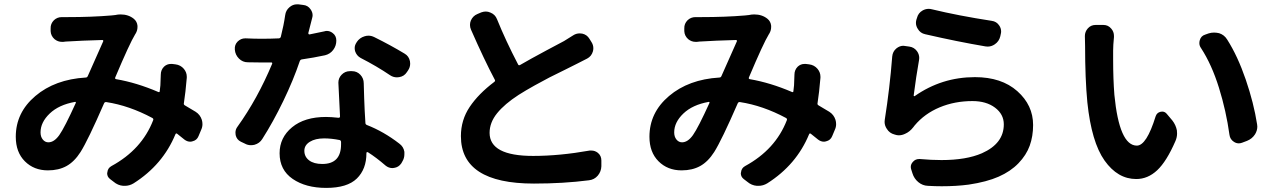

<svg xmlns="http://www.w3.org/2000/svg" viewBox="-20 -831 6040 909"><path d="M260.7 -191.4Q286.1 -227.5 338.9 -343.8Q339.8 -345.7 338.4 -347.7Q336.9 -349.6 335 -348.6Q258.8 -335 215.3 -293.5Q171.9 -252 171.9 -204.1Q171.9 -183.6 182.6 -170.4Q193.4 -157.2 209 -157.2Q236.3 -157.2 260.7 -191.4ZM906.2 -301.8Q927.7 -288.1 935.5 -263.7Q938.5 -253.9 938.5 -243.2Q938.5 -229.5 932.6 -216.8L919.9 -186.5Q912.1 -167 891.6 -162.1Q885.7 -160.2 880.9 -160.2Q866.2 -160.2 853.5 -169.9Q835.9 -184.6 819.3 -197.3Q813.5 -202.1 810.5 -195.3Q751 -50.8 612.3 37.1Q592.8 48.8 571.3 48.8Q567.4 48.8 563.5 48.8Q538.1 46.9 517.6 29.3L501 16.6Q487.3 5.9 487.3 -10.7Q487.3 -12.7 488.3 -15.6Q490.2 -35.2 507.8 -44.9Q651.4 -123 705.1 -261.7Q708 -268.6 701.2 -272.5Q591.8 -331.1 483.4 -347.7Q475.6 -348.6 472.7 -341.8Q396.5 -167 361.3 -111.3Q332 -65.4 294.9 -44.9Q257.8 -24.4 207 -24.4Q140.6 -24.4 97.7 -67.4Q54.7 -110.4 54.7 -183.6Q54.7 -297.9 147.5 -376.5Q240.2 -455.1 385.7 -463.9Q392.6 -463.9 395.5 -470.7Q458 -612.3 468.8 -635.7Q469.7 -637.7 468.3 -639.6Q466.8 -641.6 464.8 -641.6Q362.3 -638.7 302.7 -634.8Q293 -634.8 279.3 -632.8Q276.4 -632.8 273.4 -632.8Q253.9 -632.8 238.3 -645.5Q220.7 -661.1 219.7 -683.6V-696.3Q218.8 -718.8 235.4 -735.4Q251 -750 272.5 -750Q273.4 -750 274.4 -750Q287.1 -750 298.8 -750Q415 -750 506.8 -757.8Q515.6 -758.8 525.4 -759.8Q538.1 -762.7 550.8 -762.7Q587.9 -762.7 613.3 -742.2Q628.9 -729.5 630.9 -709Q630.9 -706.1 630.9 -703.1Q630.9 -686.5 622.1 -671.9Q621.1 -670.9 620.1 -668.9Q593.8 -626 525.4 -463.9Q523.4 -457 530.3 -456.1Q627 -439.5 729.5 -395.5Q736.3 -392.6 736.3 -400.4Q737.3 -410.2 739.3 -426.8Q740.2 -456.1 741.2 -477.5Q741.2 -500 756.8 -515.6Q770.5 -528.3 789.1 -528.3Q792 -528.3 794.9 -528.3L810.5 -526.4Q835 -523.4 850.6 -504.9Q864.3 -488.3 864.3 -467.8Q864.3 -464.8 864.3 -462.9Q858.4 -392.6 850.6 -342.8Q848.6 -335.9 855.5 -332Q878.9 -318.4 906.2 -301.8Z M1895.5 -577.1Q1916 -565.4 1920.9 -541Q1921.9 -535.2 1921.9 -529.3Q1921.9 -512.7 1912.1 -498L1906.2 -489.3Q1893.6 -469.7 1870.1 -465.8Q1864.3 -464.8 1859.4 -464.8Q1841.8 -464.8 1827.1 -474.6Q1763.7 -517.6 1687.5 -556.6Q1668 -567.4 1661.1 -588.9Q1659.2 -596.7 1659.2 -603.5Q1659.2 -617.2 1668 -629.9L1668.9 -631.8Q1682.6 -652.3 1706.1 -659.2Q1714.8 -662.1 1724.6 -662.1Q1738.3 -662.1 1752 -655.3Q1829.1 -617.2 1895.5 -577.1ZM1515.6 -682.6Q1521.5 -684.6 1527.3 -684.6Q1542 -684.6 1554.7 -674.8Q1572.3 -662.1 1572.3 -638.7Q1572.3 -614.3 1557.6 -594.7Q1543 -575.2 1518.6 -569.3Q1463.9 -557.6 1409.2 -549.8Q1402.3 -548.8 1399.4 -542Q1369.1 -452.1 1321.3 -353Q1273.4 -253.9 1221.7 -172.9Q1209 -152.3 1184.6 -145.5Q1175.8 -143.6 1168 -143.6Q1152.3 -143.6 1138.7 -151.4L1120.1 -160.2Q1100.6 -169.9 1095.7 -191.4Q1094.7 -197.3 1094.7 -203.1Q1094.7 -218.8 1104.5 -231.4Q1199.2 -363.3 1268.6 -529.3Q1269.5 -531.2 1268.1 -533.7Q1266.6 -536.1 1263.7 -535.2Q1249 -535.2 1219.7 -535.2Q1186.5 -535.2 1153.3 -536.1Q1128.9 -536.1 1111.3 -553.7Q1093.8 -571.3 1091.8 -595.7V-596.7Q1089.8 -619.1 1105.5 -634.8Q1121.1 -649.4 1140.6 -649.4Q1142.6 -649.4 1144.5 -649.4Q1183.6 -647.5 1218.8 -647.5Q1259.8 -647.5 1300.8 -649.4Q1307.6 -650.4 1309.6 -657.2Q1323.2 -710.9 1330.1 -758.8Q1333 -782.2 1350.6 -796.9Q1366.2 -810.5 1385.7 -810.5Q1389.6 -810.5 1392.6 -810.5L1415 -807.6Q1437.5 -805.7 1450.2 -787.1Q1460 -773.4 1460 -758.8Q1460 -752.9 1458 -746.1Q1448.2 -705.1 1439.5 -673.8Q1439.5 -671.9 1440.9 -669.9Q1442.4 -668 1445.3 -668Q1480.5 -674.8 1515.6 -682.6ZM1594.7 -147.5V-158.2Q1594.7 -166 1587.9 -168Q1548.8 -175.8 1514.6 -175.8Q1472.7 -175.8 1446.8 -159.7Q1420.9 -143.6 1420.9 -117.2Q1420.9 -88.9 1443.4 -71.8Q1465.8 -54.7 1505.9 -54.7Q1594.7 -54.7 1594.7 -147.5ZM1582 -439.5Q1582 -460.9 1596.7 -476.6Q1613.3 -494.1 1636.7 -494.1H1646.5Q1669.9 -494.1 1686 -477.1Q1702.1 -460 1702.1 -436.5Q1702.1 -434.6 1704.1 -367.2Q1706.1 -306.6 1710 -249Q1710 -242.2 1716.8 -239.3Q1796.9 -208 1870.1 -151.4Q1890.6 -136.7 1894.5 -112.3Q1894.5 -106.4 1894.5 -100.6Q1894.5 -82 1884.8 -66.4L1879.9 -57.6Q1867.2 -39.1 1845.7 -36.1Q1841.8 -35.2 1837.9 -35.2Q1820.3 -35.2 1805.7 -46.9Q1761.7 -85 1721.7 -110.4Q1718.8 -111.3 1716.8 -110.4Q1714.8 -109.4 1714.8 -106.4V-105.5Q1714.8 -30.3 1669.4 14.2Q1624 58.6 1524.4 58.6Q1427.7 58.6 1365.7 16.1Q1303.7 -26.4 1303.7 -105.5Q1303.7 -179.7 1362.8 -228.5Q1421.9 -277.3 1523.4 -277.3Q1546.9 -277.3 1583 -273.4Q1589.8 -273.4 1589.8 -280.3Z M2694.3 -664.1Q2708 -672.9 2724.6 -672.9Q2730.5 -672.9 2736.3 -671.9Q2758.8 -667 2770.5 -647.5L2780.3 -631.8Q2789.1 -618.2 2789.1 -602.5Q2789.1 -595.7 2787.1 -587.9Q2780.3 -564.5 2759.8 -553.7Q2738.3 -542 2711.9 -529.3Q2709 -527.3 2658.2 -502.4Q2607.4 -477.5 2581.5 -464.4Q2555.7 -451.2 2511.7 -426.8Q2467.8 -402.3 2435.5 -381.8Q2369.1 -338.9 2333.5 -294.9Q2297.9 -251 2297.9 -202.1Q2297.9 -92.8 2503.9 -92.8Q2628.9 -92.8 2771.5 -118.2Q2776.4 -118.2 2780.3 -118.2Q2796.9 -118.2 2810.5 -107.4Q2827.1 -93.8 2827.1 -71.3V-43.9Q2826.2 -18.6 2810.1 0.5Q2793.9 19.5 2768.6 22.5Q2647.5 38.1 2507.8 38.1Q2162.1 38.1 2162.1 -186.5Q2162.1 -262.7 2203.6 -324.7Q2245.1 -386.7 2320.3 -443.4Q2326.2 -448.2 2322.3 -454.1Q2272.5 -547.9 2210 -690.4Q2205.1 -701.2 2205.1 -712.9Q2205.1 -723.6 2209 -733.4Q2218.8 -755.9 2240.2 -764.6L2258.8 -772.5Q2269.5 -776.4 2280.3 -776.4Q2291 -776.4 2301.8 -771.5Q2324.2 -762.7 2333 -740.2Q2374 -638.7 2432.6 -526.4Q2435.5 -519.5 2442.4 -523.4Q2489.3 -550.8 2566.9 -592.3Q2644.5 -633.8 2650.4 -636.7Q2681.6 -656.2 2694.3 -664.1Z M3260.7 -191.4Q3286.1 -227.5 3338.9 -343.8Q3339.8 -345.7 3338.4 -347.7Q3336.9 -349.6 3335 -348.6Q3258.8 -335 3215.3 -293.5Q3171.9 -252 3171.9 -204.1Q3171.9 -183.6 3182.6 -170.4Q3193.4 -157.2 3209 -157.2Q3236.3 -157.2 3260.7 -191.4ZM3906.2 -301.8Q3927.7 -288.1 3935.5 -263.7Q3938.5 -253.9 3938.5 -243.2Q3938.5 -229.5 3932.6 -216.8L3919.9 -186.5Q3912.1 -167 3891.6 -162.1Q3885.7 -160.2 3880.9 -160.2Q3866.2 -160.2 3853.5 -169.9Q3835.9 -184.6 3819.3 -197.3Q3813.5 -202.1 3810.5 -195.3Q3751 -50.8 3612.3 37.1Q3592.8 48.8 3571.3 48.8Q3567.4 48.8 3563.5 48.8Q3538.1 46.9 3517.6 29.3L3501 16.6Q3487.3 5.9 3487.3 -10.7Q3487.3 -12.7 3488.3 -15.6Q3490.2 -35.2 3507.8 -44.9Q3651.4 -123 3705.1 -261.7Q3708 -268.6 3701.2 -272.5Q3591.8 -331.1 3483.4 -347.7Q3475.6 -348.6 3472.7 -341.8Q3396.5 -167 3361.3 -111.3Q3332 -65.4 3294.9 -44.9Q3257.8 -24.4 3207 -24.4Q3140.6 -24.4 3097.7 -67.4Q3054.7 -110.4 3054.7 -183.6Q3054.7 -297.9 3147.5 -376.5Q3240.2 -455.1 3385.7 -463.9Q3392.6 -463.9 3395.5 -470.7Q3458 -612.3 3468.8 -635.7Q3469.7 -637.7 3468.3 -639.6Q3466.8 -641.6 3464.8 -641.6Q3362.3 -638.7 3302.7 -634.8Q3293 -634.8 3279.3 -632.8Q3276.4 -632.8 3273.4 -632.8Q3253.9 -632.8 3238.3 -645.5Q3220.7 -661.1 3219.7 -683.6V-696.3Q3218.8 -718.8 3235.4 -735.4Q3251 -750 3272.5 -750Q3273.4 -750 3274.4 -750Q3287.1 -750 3298.8 -750Q3415 -750 3506.8 -757.8Q3515.6 -758.8 3525.4 -759.8Q3538.1 -762.7 3550.8 -762.7Q3587.9 -762.7 3613.3 -742.2Q3628.9 -729.5 3630.9 -709Q3630.9 -706.1 3630.9 -703.1Q3630.9 -686.5 3622.1 -671.9Q3621.1 -670.9 3620.1 -668.9Q3593.8 -626 3525.4 -463.9Q3523.4 -457 3530.3 -456.1Q3627 -439.5 3729.5 -395.5Q3736.3 -392.6 3736.3 -400.4Q3737.3 -410.2 3739.3 -426.8Q3740.2 -456.1 3741.2 -477.5Q3741.2 -500 3756.8 -515.6Q3770.5 -528.3 3789.1 -528.3Q3792 -528.3 3794.9 -528.3L3810.5 -526.4Q3835 -523.4 3850.6 -504.9Q3864.3 -488.3 3864.3 -467.8Q3864.3 -464.8 3864.3 -462.9Q3858.4 -392.6 3850.6 -342.8Q3848.6 -335.9 3855.5 -332Q3878.9 -318.4 3906.2 -301.8Z M4360.4 -668.9Q4336.9 -673.8 4325.2 -694.3Q4316.4 -708 4316.4 -722.7Q4316.4 -729.5 4318.4 -737.3L4321.3 -746.1Q4327.1 -769.5 4347.7 -781.2Q4361.3 -789.1 4377 -789.1Q4383.8 -789.1 4391.6 -787.1Q4516.6 -756.8 4674.8 -732.4Q4698.2 -729.5 4710.9 -710Q4719.7 -697.3 4719.7 -681.6Q4719.7 -675.8 4717.8 -668.9L4715.8 -659.2Q4710 -634.8 4689.5 -621.1Q4673.8 -610.4 4656.2 -610.4Q4650.4 -610.4 4645.5 -611.3Q4512.7 -633.8 4360.4 -668.9ZM4204.1 -563.5Q4206.1 -586.9 4223.6 -601.6Q4239.3 -614.3 4256.8 -614.3Q4260.7 -614.3 4264.6 -613.3L4285.2 -610.4Q4307.6 -607.4 4321.3 -588.9Q4332 -574.2 4332 -556.6Q4332 -551.8 4331.1 -546.9Q4317.4 -469.7 4305.7 -378.9Q4305.7 -377 4307.6 -376Q4309.6 -375 4310.5 -376Q4438.5 -465.8 4595.7 -465.8Q4721.7 -465.8 4796.4 -399.4Q4871.1 -333 4871.1 -239.3Q4871.1 -185.5 4855 -141.1Q4838.9 -96.7 4801.8 -58.1Q4764.6 -19.5 4708 5.4Q4651.4 30.3 4566.4 43Q4507.8 50.8 4438.5 50.8Q4407.2 50.8 4373 48.8Q4347.7 47.9 4327.6 31.2Q4307.6 14.6 4299.8 -10.7L4293.9 -29.3Q4292 -35.2 4292 -41Q4292 -53.7 4301.8 -64.5Q4313.5 -78.1 4331.1 -78.1Q4333 -78.1 4335 -78.1Q4389.6 -73.2 4437.5 -73.2Q4554.7 -73.2 4628.9 -105.5Q4732.4 -151.4 4732.4 -242.2Q4732.4 -290 4690.9 -321.3Q4649.4 -352.5 4584 -352.5Q4500 -352.5 4428.7 -322.8Q4357.4 -293 4310.5 -237.3Q4306.6 -232.4 4303.7 -228.5Q4287.1 -207 4264.6 -197.3Q4250 -190.4 4235.4 -190.4Q4226.6 -190.4 4217.8 -193.4L4214.8 -194.3Q4191.4 -200.2 4178.7 -220.7Q4168 -236.3 4168 -253.9Q4168 -259.8 4168.9 -264.6Q4192.4 -413.1 4204.1 -563.5Z M5116.2 -660.2Q5116.2 -680.7 5129.9 -696.3Q5144.5 -712.9 5167 -712.9Q5167 -712.9 5168 -712.9H5204.1Q5226.6 -712.9 5241.2 -695.3Q5253.9 -680.7 5253.9 -661.1Q5253.9 -658.2 5253.9 -655.3Q5250 -616.2 5250 -591.8Q5250 -569.3 5250 -548.8Q5250 -457 5255.9 -381.8Q5279.3 -141.6 5362.3 -141.6Q5408.2 -141.6 5451.2 -280.3Q5457 -297.9 5474.6 -301.8Q5478.5 -302.7 5482.4 -302.7Q5495.1 -302.7 5503.9 -292L5530.3 -260.7Q5546.9 -239.3 5551.8 -213.9Q5552.7 -206.1 5552.7 -199.2Q5552.7 -180.7 5544.9 -163.1Q5502.9 -66.4 5458.5 -24.9Q5414.1 16.6 5359.4 16.6Q5271.5 16.6 5209.5 -70.8Q5147.5 -158.2 5127.9 -346.7Q5117.2 -458 5117.2 -614.3ZM5666 -603.5Q5658.2 -614.3 5658.2 -627Q5658.2 -633.8 5660.2 -640.6Q5666 -661.1 5685.5 -667L5702.1 -672.9Q5714.8 -676.8 5727.5 -676.8Q5739.3 -676.8 5752 -673.8Q5776.4 -666 5790 -643.6Q5839.8 -565.4 5877.9 -454.1Q5916 -342.8 5931.6 -242.2Q5932.6 -236.3 5932.6 -231.4Q5932.6 -212.9 5921.9 -195.3Q5908.2 -173.8 5883.8 -164.1L5860.4 -155.3Q5852.5 -152.3 5844.7 -152.3Q5833 -152.3 5822.3 -159.2Q5803.7 -170.9 5800.8 -192.4Q5785.2 -305.7 5751 -415.5Q5716.8 -525.4 5666 -603.5Z"/></svg>

Font: Gen Jyuu Gothic Bold
Style: Bold
Weight: 700
Designer: [Source Han Sans]
Ryoko NISHIZUKA  (kana & ideographs); Paul D. Hunt (Latin, Greek & Cyrillic); Wenlong ZHANG  (bopomofo
Version: Version 1.002.20150607